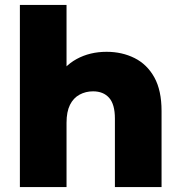

<svg xmlns="http://www.w3.org/2000/svg" viewBox="-20 -762 736 782"><path d="M61 0V-742H251V-388L207 -433Q238 -492 292 -521.5Q346 -551 414 -551Q477 -551 528 -525.5Q579 -500 608.5 -447Q638 -394 638 -310V0H448V-279Q448 -337 424.5 -363.5Q401 -390 359 -390Q329 -390 304 -376.5Q279 -363 265 -335Q251 -307 251 -262V0Z"/></svg>

Font: Montserrat Thin ExtraBold
Style: Regular
Weight: 800
Version: Version 9.000